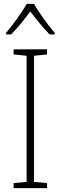

<svg xmlns="http://www.w3.org/2000/svg" viewBox="-20 -968 312 988"><path d="M155 -948H118C94 -906 43 -836 11 -798V-791H37C70 -823 108 -872 136 -909C165 -871 202 -824 235 -791H262V-798C232 -832 179 -905 155 -948ZM222 0V-26L155 -32V-681L222 -688V-714H50V-688L117 -681V-32L50 -26V0Z"/></svg>

Font: Noto Sans SemiCondensed ExtraLight
Style: Regular
Weight: 200
Width: 4
Designer: Monotype Design Team
Foundry: Monotype Imaging Inc.
Version: Version 2.013